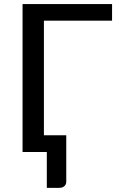

<svg xmlns="http://www.w3.org/2000/svg" viewBox="-20 -737 579 931"><path d="M523.4 -636.7H192.9V-81.1H301.3V143.6Q301.3 157.2 292.2 165.5Q283.2 173.8 268.6 173.8H207V0H89.4V-717.3H523.4Z"/></svg>

Font: Lato-Medium
Style: Regular
Weight: 500
Designer: Lukasz Dziedzic
Foundry: tyPoland Lukasz Dziedzic
Version: Version 2.006; 2014-01-15